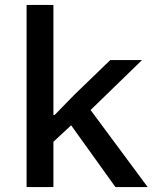

<svg xmlns="http://www.w3.org/2000/svg" viewBox="-20 -760 640 780"><path d="M88 -740H197V-293H202L283 -376L428 -516H557L348 -313L580 0H449L269 -251L197 -184V0H88Z"/></svg>

Font: IBM Plex Mono Medium
Style: Regular
Weight: 500
Monospace: yes
Designer: Mike Abbink, Paul van der Laan, Pieter van Rosmalen
Foundry: Bold Monday
Version: Version 2.3